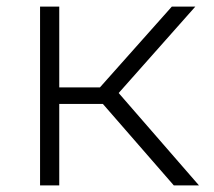

<svg xmlns="http://www.w3.org/2000/svg" viewBox="-20 -560 645 580"><path d="M101 0H159V-246H290.8L505 0H581L338.5 -279L570 -540H499L281.9 -296H159V-540H101Z"/></svg>

Font: Resamitz
Style: Regular
Weight: 500
Designer: gluk
Foundry: gluk
Version: Version 0.047